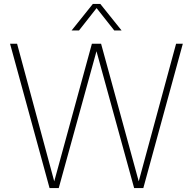

<svg xmlns="http://www.w3.org/2000/svg" viewBox="-20 -964 988 984"><path d="M234 0 31.5 -740H67.5L258 -34.5L451 -740H498L691 -34.5L882.5 -740H917L714.5 0H667.5L474.5 -701.5L281 0ZM347 -808 456 -944H494L603 -808H565.5L475 -922.5L385 -808Z"/></svg>

Font: Encode Sans Semi Condensed Thin
Style: Regular
Weight: 100
Width: 4
Designer: Multiple Designers
Foundry: Impallari Type
Version: Version 3.000; ttfautohint (v1.8.3) -l 8 -r 50 -G 200 -x 14 